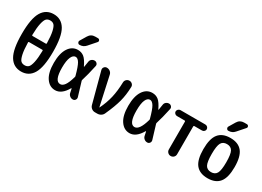

<svg xmlns="http://www.w3.org/2000/svg" viewBox="-22 -1490 3045 2234"><g transform="rotate(30 1500.0 -373.0)"><path d="M160.2 -324.2Q152.3 -324.2 152.3 -315.4Q154.3 -215.8 167 -158.7Q179.7 -101.6 198.7 -83Q217.8 -64.5 250 -64.5Q282.2 -64.5 301.3 -83Q320.3 -101.6 333 -158.2Q345.7 -214.8 347.7 -315.4Q347.7 -324.2 339.8 -324.2ZM152.3 -415Q152.3 -406.2 160.2 -406.2H339.8Q347.7 -406.2 347.7 -415Q345.7 -514.6 333 -571.3Q320.3 -627.9 301.3 -647Q282.2 -666 250 -666Q217.8 -666 198.7 -647Q179.7 -627.9 167 -571.3Q154.3 -514.6 152.3 -415ZM406.7 -69.8Q353.5 19.5 250 19.5Q146.5 19.5 93.3 -69.8Q40 -159.2 40 -365.2Q40 -571.3 93.3 -660.6Q146.5 -750 250 -750Q353.5 -750 406.7 -660.6Q460 -571.3 460 -365.2Q460 -159.2 406.7 -69.8Z M796.9 -764.6H833Q849.6 -764.6 856.4 -750Q863.3 -735.4 851.6 -722.7L767.6 -627Q735.4 -589.8 684.6 -589.8Q668.9 -589.8 661.1 -604.5Q653.3 -619.1 661.1 -632.8L710.9 -715.8Q740.2 -764.6 796.9 -764.6ZM717.8 -447.3Q683.6 -447.3 662.6 -400.4Q641.6 -353.5 641.6 -259.8Q641.6 -81.1 717.8 -81.1Q749 -81.1 774.9 -116.2Q800.8 -151.4 825.2 -236.3Q828.1 -243.2 826.2 -252Q795.9 -365.2 771.5 -406.2Q747.1 -447.3 717.8 -447.3ZM701.2 9.8Q626 9.8 578.6 -59.6Q531.2 -128.9 531.2 -259.8Q531.2 -388.7 577.6 -459.5Q624 -530.3 701.2 -530.3Q749 -530.3 783.7 -502.9Q818.4 -475.6 855.5 -397.5Q856.4 -395.5 858.4 -395Q860.4 -394.5 860.4 -397.5Q867.2 -435.5 872.1 -469.7Q875 -492.2 892.1 -505.9Q909.2 -519.5 930.7 -519.5Q950.2 -519.5 963.4 -504.4Q976.6 -489.3 971.7 -468.8Q944.3 -339.8 917 -253.9Q914.1 -246.1 917 -238.3Q933.6 -188.5 973.6 -51.8Q978.5 -32.2 966.8 -16.1Q955.1 0 934.6 0Q911.1 0 893.1 -15.1Q875 -30.3 871.1 -52.7Q862.3 -93.8 860.4 -103.5Q858.4 -109.4 853.5 -103.5Q788.1 9.8 701.2 9.8Z M1161.1 -54.7 1051.8 -464.8Q1046.9 -486.3 1060.5 -502.9Q1074.2 -519.5 1094.7 -519.5Q1120.1 -519.5 1139.6 -504.4Q1159.2 -489.3 1164.1 -464.8L1249 -76.2Q1249 -75.2 1250 -75.2Q1252 -75.2 1252 -76.2Q1296.9 -168 1317.9 -258.8Q1338.9 -349.6 1341.8 -465.8Q1342.8 -488.3 1359.4 -503.9Q1376 -519.5 1398.4 -519.5Q1420.9 -519.5 1437 -503.9Q1453.1 -488.3 1452.1 -465.8Q1449.2 -358.4 1425.3 -268.1Q1401.4 -177.7 1343.8 -50.8Q1334 -27.3 1312.5 -13.7Q1291 0 1263.7 0H1232.4Q1208 0 1188 -15.1Q1168 -30.3 1161.1 -54.7Z M1716.8 -447.3Q1682.6 -447.3 1662.1 -401.4Q1641.6 -355.5 1641.6 -259.8Q1641.6 -81.1 1716.8 -81.1Q1781.2 -81.1 1825.2 -236.3Q1828.1 -243.2 1826.2 -252Q1795.9 -365.2 1771 -406.2Q1746.1 -447.3 1716.8 -447.3ZM1701.2 9.8Q1626 9.8 1578.6 -59.6Q1531.2 -128.9 1531.2 -259.8Q1531.2 -388.7 1577.6 -459.5Q1624 -530.3 1701.2 -530.3Q1749 -530.3 1783.7 -502.9Q1818.4 -475.6 1855.5 -397.5Q1856.4 -395.5 1858.4 -395Q1860.4 -394.5 1860.4 -397.5Q1867.2 -435.5 1872.1 -469.7Q1875 -492.2 1892.1 -505.9Q1909.2 -519.5 1930.7 -519.5Q1950.2 -519.5 1963.4 -504.4Q1976.6 -489.3 1971.7 -468.8Q1944.3 -339.8 1917 -253.9Q1914.1 -246.1 1917 -238.3Q1933.6 -188.5 1973.6 -51.8Q1978.5 -32.2 1966.8 -16.1Q1955.1 0 1934.6 0Q1911.1 0 1893.1 -15.1Q1875 -30.3 1871.1 -52.7Q1862.3 -93.8 1860.4 -103.5Q1858.4 -109.4 1853.5 -103.5Q1788.1 9.8 1701.2 9.8Z M2082 -439.5Q2065.4 -439.5 2053.2 -451.2Q2041 -462.9 2041 -478.5Q2041 -495.1 2053.7 -507.3Q2066.4 -519.5 2082 -519.5H2418Q2433.6 -519.5 2446.3 -507.8Q2459 -496.1 2459 -478.5Q2459 -462.9 2446.8 -451.2Q2434.6 -439.5 2418 -439.5H2314.5Q2306.6 -439.5 2305.7 -429.7V-55.7Q2305.7 -32.2 2289.6 -16.1Q2273.4 0 2250 0Q2226.6 0 2210.4 -16.6Q2194.3 -33.2 2194.3 -55.7V-429.7Q2194.3 -438.5 2185.5 -439.5Z M2825.2 -408.7Q2802.7 -448.2 2750 -448.2Q2697.3 -448.2 2674.8 -408.7Q2652.3 -369.1 2652.3 -260.3Q2652.3 -151.4 2674.8 -111.8Q2697.3 -72.3 2750 -72.3Q2802.7 -72.3 2825.2 -111.8Q2847.7 -151.4 2847.7 -260.3Q2847.7 -369.1 2825.2 -408.7ZM2908.2 -54.2Q2856.4 9.8 2750 9.8Q2643.6 9.8 2591.8 -54.2Q2540 -118.2 2540 -260.3Q2540 -402.3 2591.8 -466.3Q2643.6 -530.3 2750 -530.3Q2856.4 -530.3 2908.2 -466.3Q2960 -402.3 2960 -260.3Q2960 -118.2 2908.2 -54.2ZM2796.9 -764.6H2833Q2849.6 -764.6 2856.4 -750Q2863.3 -735.4 2851.6 -722.7L2767.6 -627Q2735.4 -589.8 2684.6 -589.8Q2668.9 -589.8 2661.1 -604.5Q2653.3 -619.1 2661.1 -632.8L2710.9 -715.8Q2740.2 -764.6 2796.9 -764.6Z"/></g></svg>

Font: Rounded Mgen+ 1mn medium
Style: Regular
Weight: 500
Designer: [Source Han Sans]
Ryoko NISHIZUKA  (kana & ideographs); Paul D. Hunt (Latin, Greek & Cyrillic); Wenlong ZHANG  (bopomofo
Version: Version 1.059.20150602